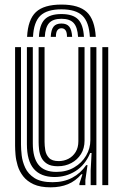

<svg xmlns="http://www.w3.org/2000/svg" viewBox="-20 -805 540 835"><path d="M200.1 9.7Q155 9.7 126.1 -3.6Q97.3 -17 80.8 -38.4Q64.3 -59.8 56.8 -84.5Q49.4 -109.1 47.5 -132.2Q45.6 -155.4 45.6 -171.6V-600H71.3V-176.5Q71.3 -157 74.3 -129.4Q77.4 -101.8 89.9 -75.1Q102.4 -48.3 130.4 -30.4Q158.5 -12.6 208.4 -12.6Q257.4 -12.6 294 -32Q330.6 -51.4 354.6 -86.7H360.6L351.2 -21.9V0H325.4L325.2 -5.7L338.7 -47.2H333.8Q308.6 -17.7 275.6 -4Q242.5 9.7 200.1 9.7ZM425 0V-600H450.7V0ZM231.6 -82Q201 -82 184 -93.2Q166.9 -104.4 159.3 -121.3Q151.7 -138.2 149.8 -155.8Q148 -173.4 148 -186.2V-600H173.8V-187.6Q173.8 -171.3 176.9 -151.9Q180 -132.4 193.1 -118.4Q206.1 -104.4 235.5 -104.4Q258.1 -104.4 277.5 -114.4Q297 -124.5 308.9 -143.8Q320.8 -163.1 320.8 -190.7V-600H347.7V-193.3Q347.7 -160.2 332.2 -135.1Q316.6 -110 290.3 -96Q264.1 -82 231.6 -82ZM215.9 -35.2Q157.1 -35.7 127.1 -70.5Q97 -105.4 97 -178.1V-600H122.7V-181.3Q122.7 -118.5 147.7 -88Q172.8 -57.4 225.4 -57.4Q269.3 -57.4 302.6 -77Q335.8 -96.5 354.4 -128.1Q373 -159.6 373 -195.5V-600H399.2V0H374.3V-63.6L378.3 -139.5H372.2Q350 -86.9 308.3 -60.9Q266.6 -34.8 215.9 -35.2ZM247.2 -785.1Q322.9 -785.1 357.5 -752.5Q392.2 -719.9 396.5 -644.6H370.8Q367.3 -708.9 338.6 -736.7Q309.8 -764.4 247.2 -764.4Q184.2 -764.4 155.4 -736.7Q126.6 -708.9 123.5 -644.6H97.8Q101.5 -719.9 136.2 -752.5Q170.9 -785.1 247.2 -785.1ZM247.2 -743.9Q296.7 -743.9 319.5 -720.9Q342.2 -697.9 345.1 -644.6H319.5Q317.1 -686.7 300.3 -705Q283.6 -723.3 247.2 -723.3Q210.6 -723.3 193.8 -705Q177.1 -686.7 174.8 -644.6H149.3Q151.9 -697.9 174.6 -720.9Q197.3 -743.9 247.2 -743.9ZM247.2 -702.7Q270.3 -702.7 281.1 -689.2Q292 -675.7 293.8 -644.6H271.3Q271.5 -664.6 265 -673.4Q258.6 -682.1 247.2 -682.1Q236 -682.1 229.5 -673.4Q223 -664.6 223.1 -644.6H200.6Q202.2 -675.7 213 -689.2Q223.8 -702.7 247.2 -702.7Z"/></svg>

Font: Big Shoulders Inline Text SC Thin
Style: Regular
Weight: 100
Designer: Patric King
Foundry: XO Type Co
Version: Version 2.002